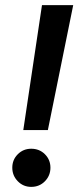

<svg xmlns="http://www.w3.org/2000/svg" viewBox="-20 -720 309 750"><path d="M71 -212 144 -700H266L167 -212ZM102 10Q71 10 49.5 -12Q28 -34 28 -65Q28 -96 49.5 -117.5Q71 -139 102 -139Q134 -139 155.5 -117.5Q177 -96 177 -65Q177 -34 155.5 -12Q134 10 102 10Z"/></svg>

Font: Rethink Sans SemiBold
Style: Italic
Weight: 600
Italic angle: -10°
Designer: The Rethink Sans project authors (Hans Thiessen). DM Sans designed by Colophon Foundry.
Foundry: Rethink Communications LLC
Version: Version 1.001